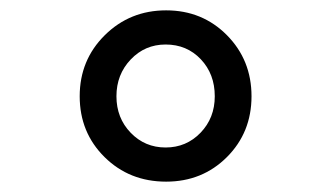

<svg xmlns="http://www.w3.org/2000/svg" viewBox="-20 -730 640 371"><path d="M301 -379Q230 -379 182 -426.5Q134 -474 134 -544Q134 -614 182.5 -662Q231 -710 301 -710Q371 -710 418.5 -662Q466 -614 466 -544Q466 -474 418.5 -426.5Q371 -379 301 -379ZM395 -544Q395 -587 368 -615.5Q341 -644 300 -644Q260 -644 232.5 -615Q205 -586 205 -544Q205 -502 232.5 -473.5Q260 -445 300 -445Q340 -445 367.5 -473.5Q395 -502 395 -544Z"/></svg>

Font: CommitMono
Style: 450Regular
Weight: 450
Designer: Eigil Nikolajsen
Foundry: Eigil Nikolajsen
Version: Version 1.002